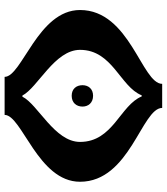

<svg xmlns="http://www.w3.org/2000/svg" viewBox="36 -776 740 853"><g transform="rotate(90 406.5 -350.0)"><path d="M25 -335C25 -148 322 -77 322 0H491C491 -77 788 -148 788 -335C788 -557 460 -609 460 -700H353C353 -609 25 -557 25 -335ZM202 -335C202 -480 366 -513 404 -609H409C448 -513 611 -482 611 -335C611 -222 444 -148 410 -79H405C369 -148 202 -222 202 -335ZM359 -346C359 -319 375 -298 406 -298C437 -298 454 -319 454 -346C454 -372 437 -393 406 -393C375 -393 359 -372 359 -346Z"/></g></svg>

Font: Brassia
Style: Regular
Weight: 400
Designer: Ariel Martín Pérez
Foundry: Tunera Type Foundry
Version: Version 1.600;hotconv 1.0.109;makeotfexe 2.5.65596